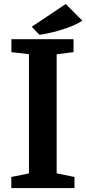

<svg xmlns="http://www.w3.org/2000/svg" viewBox="-20 -958 439 978"><path d="M180.7 -780.8C219.7 -784.7 341.8 -812.5 399.4 -853L314.9 -937.5L141.6 -821.8ZM37.6 0H359.4V-56.6L268.6 -75.2V-681.6L354.5 -692.4V-758.3H38.1V-692.4L127.4 -682.1V-74.7L37.6 -56.6Z"/></svg>

Font: Merriweather
Style: Bold
Weight: 700
Designer: Eben Sorkin ( eben@eyebytes.com )
Foundry: Sorkin Type Co.
Version: Version 1.003